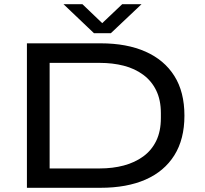

<svg xmlns="http://www.w3.org/2000/svg" viewBox="-20 -893 975 913"><path d="M108 0V-687H458Q583 -687 672 -647.5Q761 -608 809 -532Q857 -456 857 -343Q857 -231 809 -154.5Q761 -78 672 -39Q583 0 458 0ZM216 -92H454Q516 -92 568.5 -106Q621 -120 661 -149Q701 -178 723 -223.5Q745 -269 745 -332V-355Q745 -417 723 -462.5Q701 -508 661 -537.5Q621 -567 568.5 -580.5Q516 -594 454 -594H216ZM282 -873H372L489 -761H443L561 -873H653L507 -735H427Z"/></svg>

Font: Archivo Expanded
Style: Regular
Weight: 400
Width: 7
Designer: Hector Gatti
Foundry: Omnibus-Type
Version: Version 2.001